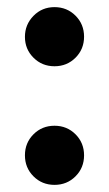

<svg xmlns="http://www.w3.org/2000/svg" viewBox="-20 -503 306 539"><path d="M192 -341Q168 -317 133 -317Q98 -317 74 -341Q50 -365 50 -399.5Q50 -434 74 -458.5Q98 -483 133 -483Q168 -483 192 -459Q216 -435 216 -400Q216 -365 192 -341ZM192 -8Q168 16 133 16Q98 16 74 -8Q50 -32 50 -67Q50 -102 74 -126Q98 -150 133 -150Q168 -150 192 -126Q216 -102 216 -67Q216 -32 192 -8Z"/></svg>

Font: Karma
Style: Bold
Weight: 700
Designer: Joana Correia
Foundry: Indian Type Foundry
Version: Version 1.202;PS 1.0;hotconv 1.0.78;makeotf.lib2.5.61930; tt